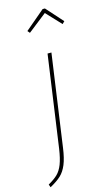

<svg xmlns="http://www.w3.org/2000/svg" viewBox="-190 -811 601 1055"><g transform="rotate(-15 110.5 -283.5)"><path d="M-47 178Q-13 159 6.5 140Q26 121 38.5 89Q51 57 59 3L133 -519H155L81 3Q73 61 58.5 96Q44 131 21.5 152Q-1 173 -41 195ZM69 -654 58 -667 170 -762H183L268 -667L255 -654L176 -738Z"/></g></svg>

Font: Fira Sans Extra Condensed Thin
Style: Italic
Weight: 250
Width: 3
Italic angle: -8°
Designer: Carrois Corporate & Edenspiekermann AG
Foundry: Carrois Corporate GbR & Edenspiekermann AG
Version: Version 4.203